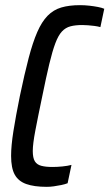

<svg xmlns="http://www.w3.org/2000/svg" viewBox="-20 -716 424 744"><path d="M161 8Q112 8 81.5 -3Q51 -14 37 -39.5Q23 -65 23 -112Q23 -151 32 -208Q41 -265 57 -344Q75 -430 91 -491Q107 -552 124.5 -592Q142 -632 164.5 -655Q187 -678 217.5 -687Q248 -696 290 -696Q308 -696 326 -694Q344 -692 359.5 -689Q375 -686 384 -682L369 -611Q358 -614 346 -615.5Q334 -617 321.5 -618Q309 -619 299 -619Q272 -619 253 -614Q234 -609 220 -594Q206 -579 194.5 -548.5Q183 -518 171 -468Q159 -418 144 -344Q127 -263 117 -210.5Q107 -158 107 -131Q107 -104 115 -91Q123 -78 140 -73.5Q157 -69 183 -69Q201 -69 221.5 -71Q242 -73 257 -77L242 -6Q232 -2 217.5 1Q203 4 188.5 6Q174 8 161 8Z"/></svg>

Font: Saira ExtraCondensed Medium
Style: Italic
Weight: 500
Width: 2
Italic angle: -12°
Designer: Hector Gatti with collaboration of the Omnibus-Type team
Foundry: Omnibus-Type
Version: Version 1.101